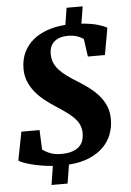

<svg xmlns="http://www.w3.org/2000/svg" viewBox="-62 -889 713 1048"><g transform="rotate(-5 294.0 -365.5)"><path d="M38.6 -191.9H138.2L142.6 -85Q161.1 -70.8 186.3 -61.3Q211.4 -51.8 244.6 -51.8Q281.2 -51.8 305.7 -60.1Q330.1 -68.4 344.5 -82.3Q358.9 -96.2 365 -114.7Q371.1 -133.3 371.1 -153.8Q371.1 -177.2 363.5 -196.5Q356 -215.8 340.1 -233.6Q324.2 -251.5 299.8 -269.8Q275.4 -288.1 241.2 -310.1Q209 -330.6 179.7 -353.8Q150.4 -377 128.2 -404.1Q106 -431.2 93 -462.9Q80.1 -494.6 80.1 -532.7Q80.1 -582.5 98.6 -621.6Q117.2 -660.6 150.1 -688.2Q183.1 -715.8 228.8 -731.9Q274.4 -748 328.6 -751.5L343.3 -844.2H431.6L416.5 -750.5Q469.7 -746.6 503.2 -736.8Q536.6 -727.1 555.7 -716.3L529.3 -568.8H436L422.4 -665.5Q404.8 -678.2 384.3 -684.6Q363.8 -690.9 337.4 -690.9Q311 -690.9 291.5 -684.1Q272 -677.2 259.5 -665.3Q247.1 -653.3 241 -637Q234.9 -620.6 234.9 -601.6Q234.9 -575.2 243.4 -553.7Q252 -532.2 269.3 -512.9Q286.6 -493.7 313 -474.4Q339.4 -455.1 375.5 -433.1Q406.2 -414.1 434.3 -392.3Q462.4 -370.6 484.1 -344.7Q505.9 -318.8 518.6 -287.4Q531.2 -255.9 531.2 -217.3Q531.2 -175.3 517.1 -136.5Q502.9 -97.7 472.7 -66.9Q442.4 -36.1 395 -15.6Q347.7 4.9 281.7 9.8L265.1 112.3H177.2L193.4 9.3Q159.7 6.8 129.2 1.5Q98.6 -3.9 74 -10.5Q49.3 -17.1 32.2 -23.9Q15.1 -30.8 8.3 -36.6ZM99.6 -131.8 98.1 -134.8Z"/></g></svg>

Font: Merriweather UltraBold
Style: Italic
Weight: 900
Italic angle: -7°
Designer: Eben Sorkin ( eben@eyebytes.com )
Foundry: Eben Sorkin ( eben@eyebytes.com )
Version: Version 1.52; ttfautohint (v1.4.1)